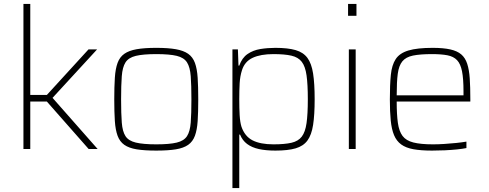

<svg xmlns="http://www.w3.org/2000/svg" viewBox="-20 -763 2503 983"><path d="M100 0V-743H135V-277H220L433 -510H477L249 -262L480 0H434L220 -243H135V0Z M780 8Q719 8 679.5 1.5Q640 -5 616.5 -21.5Q593 -38 582 -68Q571 -98 568 -143.5Q565 -189 565 -254Q565 -319 568 -365Q571 -411 582 -441Q593 -471 616.5 -487.5Q640 -504 679.5 -511Q719 -518 780 -518Q841 -518 880.5 -511Q920 -504 943.5 -487.5Q967 -471 978 -441Q989 -411 992 -365Q995 -319 995 -254Q995 -189 992 -143.5Q989 -98 978 -68Q967 -38 943.5 -21.5Q920 -5 880.5 1.5Q841 8 780 8ZM780 -24Q848 -24 885 -33Q922 -42 937.5 -66Q953 -90 956.5 -135.5Q960 -181 960 -254Q960 -327 956.5 -373Q953 -419 937.5 -443.5Q922 -468 885 -477Q848 -486 780 -486Q713 -486 675.5 -477Q638 -468 622.5 -443.5Q607 -419 603.5 -373Q600 -327 600 -254Q600 -181 603.5 -135.5Q607 -90 622.5 -66Q638 -42 675.5 -33Q713 -24 780 -24Z M1170 200V-510H1198L1201 -427H1205Q1219 -467 1247.5 -486.5Q1276 -506 1313 -512Q1350 -518 1390 -518Q1454 -518 1493.5 -506.5Q1533 -495 1554 -466.5Q1575 -438 1583 -386.5Q1591 -335 1591 -255Q1591 -175 1583 -123.5Q1575 -72 1554 -43.5Q1533 -15 1493.5 -3.5Q1454 8 1390 8Q1341 8 1305 0Q1269 -8 1245 -26Q1221 -44 1209 -74H1205V200ZM1380 -24Q1437 -24 1472 -32Q1507 -40 1525 -63.5Q1543 -87 1549.5 -133Q1556 -179 1556 -255Q1556 -331 1549.5 -377Q1543 -423 1525 -446.5Q1507 -470 1472 -478Q1437 -486 1380 -486Q1314 -486 1273.5 -467Q1233 -448 1219 -404Q1209 -373 1207 -336.5Q1205 -300 1205 -255Q1205 -209 1207 -173.5Q1209 -138 1216 -115Q1233 -65 1273 -44.5Q1313 -24 1380 -24Z M1762 -682V-743H1805V-682ZM1766 0V-510H1801V0Z M2192 8Q2135 8 2096.5 1Q2058 -6 2034 -23.5Q2010 -41 1997.5 -71Q1985 -101 1980.5 -146Q1976 -191 1976 -254Q1976 -329 1981 -379.5Q1986 -430 2006 -460.5Q2026 -491 2071 -504.5Q2116 -518 2195 -518Q2250 -518 2285.5 -510Q2321 -502 2341.5 -484.5Q2362 -467 2372 -436.5Q2382 -406 2385 -361.5Q2388 -317 2388 -256V-243H2011Q2011 -177 2017 -134Q2023 -91 2041 -67Q2059 -43 2096.5 -33.5Q2134 -24 2197 -24Q2224 -24 2255 -26Q2286 -28 2315.5 -31Q2345 -34 2368 -38V-5Q2349 -1 2319.5 2Q2290 5 2257 6.5Q2224 8 2192 8ZM2353 -255V-296Q2353 -360 2345.5 -398Q2338 -436 2320 -455Q2302 -474 2270.5 -480Q2239 -486 2192 -486Q2131 -486 2094.5 -478.5Q2058 -471 2040 -449Q2022 -427 2016.5 -385.5Q2011 -344 2011 -275H2373Z"/></svg>

Font: Saira Thin Thin
Style: Regular
Weight: 250
Version: Version 1.101